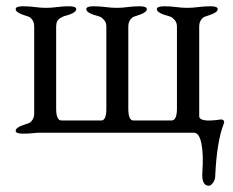

<svg xmlns="http://www.w3.org/2000/svg" viewBox="-20 -423 744 612"><path d="M598 0H106Q96 0 85 1.5Q74 3 53 3Q30 3 30 -6Q30 -16 53 -24Q66 -28 72 -30.5Q78 -33 83.5 -41Q89 -49 89 -62V-338Q89 -351 83.5 -359Q78 -367 72 -369.5Q66 -372 53 -376Q30 -384 30 -394Q30 -403 53 -403Q73 -403 91.5 -400.5Q110 -398 127 -398Q144 -398 162 -400.5Q180 -403 200 -403Q223 -403 223 -394Q223 -384 200 -376Q189 -373 184.5 -371.5Q180 -370 172.5 -365.5Q165 -361 162 -354.5Q159 -348 159 -338V-77Q159 -39 176 -39H303Q319 -39 319 -77V-338Q319 -351 312 -359Q305 -367 299 -369.5Q293 -372 278 -376Q255 -384 255 -394Q255 -403 278 -403Q298 -403 316.5 -400.5Q335 -398 352 -398Q369 -398 387 -400.5Q405 -403 425 -403Q448 -403 448 -394Q448 -384 425 -376Q412 -372 406 -369.5Q400 -367 394.5 -359Q389 -351 389 -338V-77Q389 -39 405 -39H527Q544 -39 544 -77V-338Q544 -351 537 -359Q530 -367 524 -369.5Q518 -372 503 -376Q480 -384 480 -394Q480 -403 503 -403Q523 -403 541.5 -400.5Q560 -398 577 -398Q594 -398 612.5 -400.5Q631 -403 651 -403Q674 -403 674 -394Q674 -384 651 -376Q638 -372 632 -369.5Q626 -367 620.5 -359Q615 -351 615 -338V-53Q615 -32 682 -42Q690 -43 693 -38.5Q696 -34 693 -28Q671 28 666 138Q666 150 659 159.5Q652 169 646 169Q622 169 625 126Q629 69 622 34.5Q615 0 598 0Z"/></svg>

Font: EB Garamond
Style: SC
Weight: 400
Version: Version 000.010